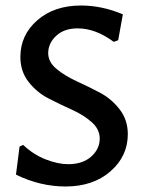

<svg xmlns="http://www.w3.org/2000/svg" viewBox="-20 -669 523 697"><path d="M274 -649Q350 -649 426 -617L409 -523L393 -517Q327 -566 262 -566Q213 -566 184 -539Q155 -512 155 -476Q155 -444 185 -419Q215 -394 257.5 -374.5Q300 -355 342 -333Q384 -311 414 -272.5Q444 -234 444 -182Q444 -102 381 -47Q318 8 218 8Q126 8 38 -35L51 -137L64 -143Q101 -108 145.5 -90.5Q190 -73 228 -73Q280 -73 311 -100.5Q342 -128 342 -166Q342 -200 312.5 -226Q283 -252 240.5 -271Q198 -290 155.5 -312Q113 -334 83.5 -372Q54 -410 54 -462Q54 -542 115.5 -595.5Q177 -649 274 -649Z"/></svg>

Font: Alegreya Sans Medium
Style: Regular
Weight: 500
Designer: Juan Pablo del Peral
Foundry: Huerta Tipografica
Version: Version 2.007